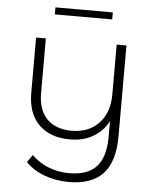

<svg xmlns="http://www.w3.org/2000/svg" viewBox="-59 -733 787 980"><g transform="rotate(5 334.5 -243.0)"><path d="M563 -522H513V-267C513 -205 495.8 -155.7 461.5 -119C427.2 -82.3 380.7 -64 322 -64C267.3 -64 225 -79.3 195 -110C165 -140.7 150 -185.3 150 -244V-522H100V-240C100 -168.7 119.3 -114 158 -76C196.7 -38 250 -19 318 -19C362.7 -19 401.8 -28.8 435.5 -48.5C469.2 -68.2 495 -95.3 513 -130V-50C513 19.3 498 70.5 468 103.5C438 136.5 391.3 153 328 153C290 153 254.3 146.3 221 133C187.7 119.7 159.3 101 136 77L109 115C133 141 164.7 161.3 204 176C243.3 190.7 285.3 198 330 198C408 198 466.3 177.3 505 136C543.7 94.7 563 30.7 563 -56ZM185 -684V-648H479V-684Z"/></g></svg>

Font: Montserrat Custom ExtraLight
Style: Regular
Weight: 300
Designer: Julieta Ulanovsky
Foundry: Julieta Ulanovsky
Version: Version 7.200